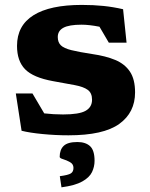

<svg xmlns="http://www.w3.org/2000/svg" viewBox="-20 -552 624 801"><path d="M321.5 -531.5Q371 -531.5 411.8 -527.2Q452.5 -523 493.5 -513.5L508 -374H434L395 -440.5Q351.5 -449 320.5 -449Q268 -449 244.5 -436.2Q221 -423.5 221 -397.5Q221 -375.5 233.8 -363Q246.5 -350.5 277.8 -342.8Q309 -335 365 -326.5Q421 -318.5 461 -301.8Q501 -285 522.2 -253Q543.5 -221 543.5 -166.5Q543.5 -82.5 477.5 -35Q411.5 12.5 265.5 12.5Q211.5 12.5 157.5 7.2Q103.5 2 70 -6.5L46 -162H115.5L164.5 -79Q204 -74.5 243 -74.5Q310.5 -74.5 337.2 -89.8Q364 -105 364 -136Q364 -164 346.2 -177Q328.5 -190 292.5 -196.8Q256.5 -203.5 201 -213.5Q118.5 -228.5 84.8 -263Q51 -297.5 51 -360.5Q51 -445.5 119.8 -488.5Q188.5 -531.5 321.5 -531.5ZM229.5 183Q264.5 178.5 275.5 171.5Q286.5 164.5 286.5 148.5Q286.5 132.5 272.2 124.5Q258 116.5 243.5 112.2Q229 108 229 102.5Q229 72.5 245.8 56.5Q262.5 40.5 303 40.5Q337 40.5 355.8 57.8Q374.5 75 374.5 119Q374.5 143.5 363.8 166Q353 188.5 323 205.2Q293 222 236.5 229.5Z"/></svg>

Font: Newsreader Caption
Style: Bold
Weight: 700
Designer: Hugues Gentile
Foundry: Production Type
Version: Version 1.001